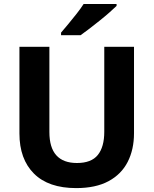

<svg xmlns="http://www.w3.org/2000/svg" viewBox="-20 -954 787 984"><path d="M666.8 -271.5Q666.8 -187.8 634.4 -124.3Q602 -60.8 536.2 -25.4Q470.4 10 370.5 10Q228.4 10 154 -64.3Q79.6 -138.7 79.6 -269.9V-714H233.1V-277.8Q233.1 -197.6 268.6 -158.1Q304.1 -118.6 374.3 -118.6Q448.1 -118.6 481.3 -159.8Q514.4 -200.9 514.4 -278.8V-714H666.8ZM577.4 -923.6Q563 -909.6 539.9 -889.3Q516.8 -869 489.8 -847.5Q462.9 -826 437.6 -806.5Q412.2 -787 393 -773.6H292.9V-786.8Q309.1 -805.8 330.6 -831.5Q352 -857.2 373.3 -884.4Q394.6 -911.6 408.6 -933.6H577.4Z"/></svg>

Font: Noto Sans Meetei Mayek
Style: Regular
Weight: 400
Designer: Monotype Design Team and Neelakash Kshetrimayum
Foundry: Monotype Imaging Inc.
Version: Version 2.002